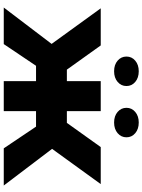

<svg xmlns="http://www.w3.org/2000/svg" viewBox="115 -890 775 1046"><g transform="rotate(90 503.0 -367.5)"><path d="M220.7 0H21.5L219.7 -260.7L25.9 -528.3H228L359.9 -343.8H422.4V-528.3H585.9V-343.8H649.9L781.7 -528.3H983.4L791.5 -263.2L991.2 0H788.6L670.4 -175.8H585.9V0H422.4V-175.8H338.9ZM368.7 -735.4Q404.3 -735.4 426.8 -716.3Q449.2 -697.3 449.2 -668.5Q449.2 -639.6 426.8 -620.4Q404.3 -601.1 368.7 -601.1Q333 -601.1 310.8 -620.4Q288.6 -639.6 288.6 -668.5Q288.6 -697.3 311 -716.3Q333.5 -735.4 368.7 -735.4ZM647.9 -735.4Q683.6 -735.4 706.1 -716.3Q728.5 -697.3 728.5 -668.5Q728.5 -639.6 706.1 -620.4Q683.6 -601.1 647.9 -601.1Q612.3 -601.1 590.1 -620.4Q567.9 -639.6 567.9 -668.5Q567.9 -697.3 590.3 -716.3Q612.8 -735.4 647.9 -735.4Z"/></g></svg>

Font: Bert Sans Black
Style: Regular
Weight: 900
Designer: Christian Robertson, Adam Twardoch, & Cristiano Sobral
Foundry: Google
Version: Version 12.135;January 10, 2020;FontCreator 12.0.0.2547 64-b